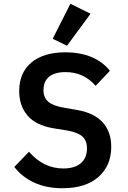

<svg xmlns="http://www.w3.org/2000/svg" viewBox="-20 -988 680 1020"><path d="M56 -101 134 -182Q211 -93 316 -93Q377 -93 409.5 -121Q442 -149 442 -200Q442 -241 417.5 -263Q393 -285 336 -295L261 -307Q169 -323 125.5 -375Q82 -427 82 -504Q82 -602 147 -656Q212 -710 327 -710Q407 -710 467 -684.5Q527 -659 564 -612L488 -532Q425 -605 328 -605Q271 -605 241 -580.5Q211 -556 211 -509Q211 -470 236 -448Q261 -426 319 -416L393 -403Q482 -387 526.5 -337Q571 -287 571 -208Q571 -108 503 -48Q435 12 312 12Q226 12 161.5 -18Q97 -48 56 -101ZM336 -745 260 -782 354 -968 461 -915Z"/></svg>

Font: Writer SemiBold
Style: Regular
Weight: 600
Monospace: yes
Designer: Mike Abbink, Paul van der Laan, Pieter van Rosmalen
Foundry: Bold Monday
Version: Version 2.001 2020